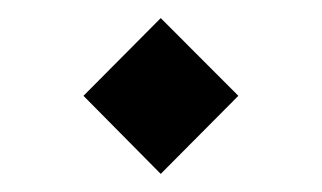

<svg xmlns="http://www.w3.org/2000/svg" viewBox="-20 -324 352 210"><path d="M155.8 -304.2 240.7 -219.2 155.8 -133.8 71.3 -219.2Z"/></svg>

Font: Estedad-FD ExtraLight
Style: Regular
Weight: 200
Designer: Amin Abedi
Version: Version 7.3